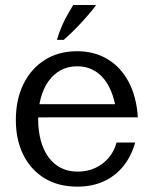

<svg xmlns="http://www.w3.org/2000/svg" viewBox="-20 -712 597 749"><path d="M281.2 16.1Q207.9 16.1 154.2 -16.4Q100.4 -49 71.1 -107.7Q41.8 -166.4 41.8 -244.1Q41.8 -323.7 71.5 -384.1Q101.3 -444.5 154.9 -478.3Q208.6 -512.2 280.2 -512.2Q348.4 -512.2 399.8 -481.1Q451.3 -450.1 481.9 -392.5Q512.5 -335 517.8 -254.4H435.8Q432.3 -301.9 419.9 -338.9Q407.5 -375.9 387.6 -401.5Q367.8 -427 341 -440.2Q314.1 -453.4 281.2 -453.4Q246.1 -453.4 218 -438.6Q189.9 -423.8 170.1 -396.6Q150.3 -369.3 139.6 -331.2Q128.9 -293 128.9 -246.5Q128.9 -202.5 138.8 -165Q148.7 -127.6 168.2 -100.2Q187.6 -72.8 216.5 -57.6Q245.4 -42.5 283.2 -42.5Q321.1 -42.5 352.2 -57.1Q383.3 -71.7 404.7 -97.3Q426.1 -123 434.7 -156H507.4Q491.9 -101.5 460.5 -63.1Q429.1 -24.6 383.9 -4.2Q338.7 16.1 281.2 16.1ZM108.6 -254.1 97.2 -305.4H495.4L496.6 -254.4ZM202.1 -556.6Q211 -587.4 222.4 -612.8Q233.7 -638.2 245.4 -658.3Q257 -678.4 265.6 -692.5H355.2Q343.7 -676.8 325 -654.7Q306.3 -632.6 282 -607.4Q257.7 -582.1 228.8 -556.6Z"/></svg>

Font: Russolo 10pt ExtraLight
Style: Regular
Weight: 200
Designer: Micah Stupak-Hahn
Version: Version 1.000